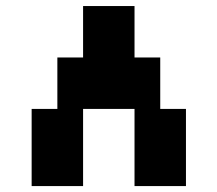

<svg xmlns="http://www.w3.org/2000/svg" viewBox="-20 -628 734 648"><path d="M260.4 0H86.8V-260.4H173.6V-434H260.4V-607.6H434V-434H520.8V-260.4H607.6V0H434V-260.4H260.4Z"/></svg>

Font: 8-bit Operator+ 8
Style: Bold
Weight: 700
Designer: GrandChaos9000
Version: Version 1.3.0 - August 1, 2014